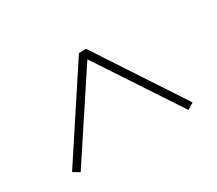

<svg xmlns="http://www.w3.org/2000/svg" viewBox="-77 -886 735 651"><g transform="rotate(-30 291.0 -560.5)"><path d="M80 -384 55 -399 277 -737H305L527 -399L502 -384L291 -704Z"/></g></svg>

Font: Literata 60pt
Style: Regular
Weight: 400
Designer: Latin by Veronika Burian and Jose Scaglione. Greek by Irene Vlachou. Cyrillic by Vera Evstafieva.
Foundry: TypeTogether
Version: Version 3.002